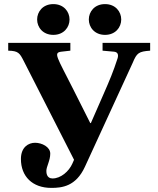

<svg xmlns="http://www.w3.org/2000/svg" viewBox="-20 -901 772 936"><path d="M413 -806C413 -768 441 -731 492 -731C543 -731 571 -768 571 -806C571 -844 543 -881 492 -881C441 -881 413 -844 413 -806ZM161 -806C161 -768 189 -731 240 -731C291 -731 319 -768 319 -806C319 -844 291 -881 240 -881C189 -881 161 -844 161 -806ZM20 -654C70 -653 76 -642 96 -603L341 -122L333 -104C316 -65 276 -31 236 -31C207 -31 206 -59 206 -68C206 -89 225 -118 225 -152C225 -185 184 -205 151 -205C119 -205 82 -184 82 -126C82 -41 138 15 230 15C282 15 350 8 394 -88L627 -595C647 -643 656 -650 712 -654V-692H480V-654L536 -649C556 -647 558 -632 553 -616C532 -551 515 -511 483 -438L423 -301H420L337 -466C257 -625 239 -644 279 -649L323 -654V-692H20Z"/></svg>

Font: Heuristica
Style: Bold
Weight: 700
Version: Version 1.0.1